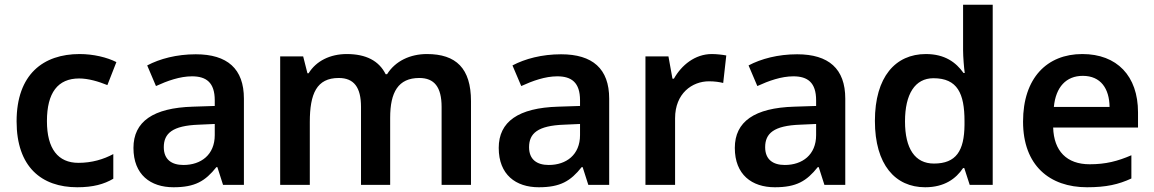

<svg xmlns="http://www.w3.org/2000/svg" viewBox="-20 -780 4869 810"><path d="M306 10C373 10 419 -3 458 -26V-130C417 -108 368 -93 311 -93C225 -93 178 -152 178 -269C178 -389 224 -449 314 -449C353 -449 396 -436 433 -421L471 -518C432 -538 374 -552 316 -552C163 -552 50 -467 50 -268C50 -76 155 10 306 10Z M806 -551C725 -551 654 -532 601 -504L638 -417C686 -439 739 -458 790 -458C850 -458 886 -432 886 -357V-333L794 -330C626 -325 543 -267 543 -156C543 -43 615 10 712 10C803 10 846 -16 893 -75H897L921 0H1009V-364C1009 -490 939 -551 806 -551ZM819 -254 886 -257V-210C886 -127 828 -84 754 -84C704 -84 671 -107 671 -159C671 -217 707 -250 819 -254Z M1781 -552C1711 -552 1648 -523 1613 -467H1607C1579 -523 1525 -552 1443 -552C1373 -552 1314 -523 1282 -471H1277L1259 -542H1162V0H1287V-265C1287 -385 1316 -451 1409 -451C1473 -451 1503 -412 1503 -329V0H1626V-283C1626 -391 1660 -451 1749 -451C1812 -451 1843 -413 1843 -329V0H1967V-353C1967 -492 1904 -552 1781 -552Z M2347 -551C2266 -551 2195 -532 2142 -504L2179 -417C2227 -439 2280 -458 2331 -458C2391 -458 2427 -432 2427 -357V-333L2335 -330C2167 -325 2084 -267 2084 -156C2084 -43 2156 10 2253 10C2344 10 2387 -16 2434 -75H2438L2462 0H2550V-364C2550 -490 2480 -551 2347 -551ZM2360 -254 2427 -257V-210C2427 -127 2369 -84 2295 -84C2245 -84 2212 -107 2212 -159C2212 -217 2248 -250 2360 -254Z M2983 -552C2912 -552 2855 -505 2823 -448H2817L2800 -542H2703V0H2828V-281C2828 -386 2900 -437 2971 -437C2995 -437 3015 -434 3031 -430L3044 -546C3029 -549 3003 -552 2983 -552Z M3343 -551C3262 -551 3191 -532 3138 -504L3175 -417C3223 -439 3276 -458 3327 -458C3387 -458 3423 -432 3423 -357V-333L3331 -330C3163 -325 3080 -267 3080 -156C3080 -43 3152 10 3249 10C3340 10 3383 -16 3430 -75H3434L3458 0H3546V-364C3546 -490 3476 -551 3343 -551ZM3356 -254 3423 -257V-210C3423 -127 3365 -84 3291 -84C3241 -84 3208 -107 3208 -159C3208 -217 3244 -250 3356 -254Z M3883 10C3964 10 4013 -26 4043 -71H4048L4071 0H4168V-760H4043V-569C4043 -540 4047 -493 4050 -472H4045C4013 -517 3966 -552 3886 -552C3758 -552 3671 -456 3671 -270C3671 -85 3757 10 3883 10ZM3920 -90C3840 -90 3798 -153 3798 -268C3798 -383 3840 -450 3918 -450C4019 -450 4049 -386 4049 -269V-253C4048 -144 4014 -90 3920 -90Z M4546 -552C4397 -552 4296 -451 4296 -267C4296 -82 4408 10 4566 10C4647 10 4699 -2 4753 -27V-125C4695 -100 4645 -87 4577 -87C4480 -87 4426 -143 4423 -242H4781V-306C4781 -460 4692 -552 4546 -552ZM4548 -460C4624 -460 4660 -406 4661 -329H4426C4434 -413 4478 -460 4548 -460Z"/></svg>

Font: Noto Sans Syriac SemiBold
Style: Regular
Weight: 600
Designer: Patrick Giasson and the Monotype Design Team
Foundry: Monotype Imaging Inc.
Version: Version 3.000